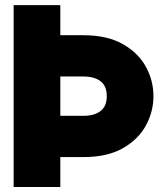

<svg xmlns="http://www.w3.org/2000/svg" viewBox="-20 -743 654 763"><path d="M34.2 0V-722.7H219.7V-603H311Q405.3 -603 467 -568.4Q528.8 -533.7 559.3 -478.5Q589.8 -423.3 589.8 -360.8Q589.8 -298.8 559.3 -243.4Q528.8 -188 467 -153.3Q405.3 -118.7 311 -118.7H219.7V0ZM219.7 -439V-282.7H311Q355 -282.7 379.6 -301.8Q404.3 -320.8 404.3 -360.8Q404.3 -401.4 379.6 -420.2Q355 -439 311 -439Z"/></svg>

Font: Giphurs Black
Style: Regular
Weight: 900
Version: Version 0.920; ttfautohint (v1.8.4.7-5d5b)